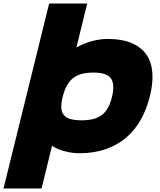

<svg xmlns="http://www.w3.org/2000/svg" viewBox="-67 -860 908 1090"><path d="M784 -314Q766 -241 732.5 -181Q699 -121 649 -78.5Q599 -36 532.5 -13Q466 10 383 10Q344 10 301.5 -1Q259 -12 230 -31H228L169 210H-47L212 -840H428L367 -591H369Q387 -602 408.5 -611Q430 -620 452.5 -626Q475 -632 498 -635.5Q521 -639 542 -639Q626 -639 681.5 -615Q737 -591 765.5 -548Q794 -505 798 -445.5Q802 -386 784 -314ZM569 -311Q586 -381 563 -414.5Q540 -448 463 -448Q386 -448 346.5 -415.5Q307 -383 289 -311Q280 -275 281 -249.5Q282 -224 294.5 -208Q307 -192 332 -184.5Q357 -177 396 -177Q473 -177 512.5 -208Q552 -239 569 -311Z"/></svg>

Font: TypoPRO Sinkin Sans
Style: 900 X Black Italic
Weight: 950
Italic angle: -112°
Designer: Keith Bates
Foundry: K-Type
Version: Sinkin Sans (version 1.0)  by Keith Bates   •   © 2014   www